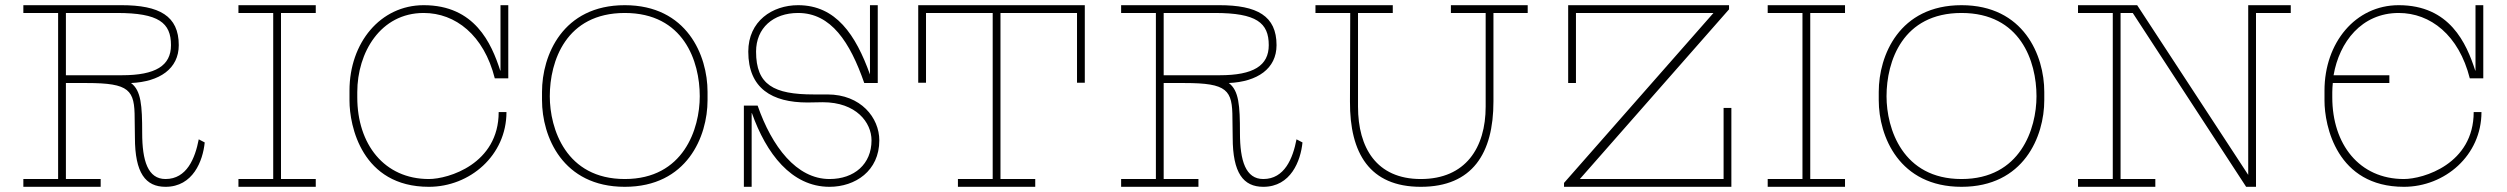

<svg xmlns="http://www.w3.org/2000/svg" viewBox="-20 -720 9661 740"><path d="M746 -183C732 -110 700 -30 618 -30C550 -30 528 -100 528 -208C528 -313 524 -371 485 -400C595 -405 669 -455 669 -546C669 -659 594 -700 448 -700H70V-670H204V-30H70V0H368V-30H234V-400H314C480 -400 499 -373 499 -263C499 -240 500 -211 500 -190C500 -53 541 0 618 0C724 0 762 -100 769 -171ZM234 -430V-670H431C592 -670 639 -632 639 -546C639 -467 580 -430 450 -430Z M1197 -670V-700H899V-670H1033V-30H899V0H1197V-30H1063V-670Z M1613 -670C1735 -670 1845 -585 1887 -418H1939V-700H1909V-448H1908C1874 -553 1810 -700 1613 -700C1446 -700 1327 -555 1327 -371V-332C1327 -236 1374 0 1633 0C1791 0 1932 -121 1932 -288H1902C1902 -88 1708 -30 1633 -30C1461 -30 1357 -164 1357 -345V-365C1357 -517 1446 -670 1613 -670Z M2707 -366C2707 -506 2628 -700 2388 -700C2148 -700 2069 -506 2069 -366V-334C2069 -194 2148 0 2388 0C2628 0 2707 -194 2707 -334ZM2388 -30C2161 -30 2099 -224 2099 -349C2099 -484 2161 -670 2388 -670C2615 -670 2677 -484 2677 -349C2677 -224 2615 -30 2388 -30Z M3169 -356H3116C2962 -356 2894 -393 2894 -521C2894 -612 2960 -670 3056 -670C3183 -670 3256 -558 3311 -400H3363V-700H3333V-433C3278 -586 3202 -700 3056 -700C2957 -700 2864 -639 2864 -521C2864 -379 2956 -325 3092 -325C3112 -325 3132 -326 3151 -326C3280 -326 3339 -248 3339 -179C3339 -88 3273 -30 3177 -30C3050 -30 2955 -155 2900 -313H2847V0H2877V-284H2878C2933 -129 3030 0 3177 0C3276 0 3369 -61 3369 -179C3369 -266 3298 -356 3169 -356Z M3519 -700V-401H3549V-670H3806V-30H3672V0H3970V-30H3836V-670H4131V-401H4161V-700Z M4977 -183C4963 -110 4931 -30 4849 -30C4781 -30 4759 -100 4759 -208C4759 -313 4755 -371 4716 -400C4826 -405 4900 -455 4900 -546C4900 -659 4825 -700 4679 -700H4301V-670H4435V-30H4301V0H4599V-30H4465V-400H4545C4711 -400 4730 -373 4730 -263C4730 -240 4731 -211 4731 -190C4731 -53 4772 0 4849 0C4955 0 4993 -100 5000 -171ZM4465 -430V-670H4662C4823 -670 4870 -632 4870 -546C4870 -467 4811 -430 4681 -430Z M5868 -700H5572V-670H5706V-309C5706 -151 5629 -30 5456 -30C5285 -30 5214 -151 5214 -309V-670H5348V-700H5050V-670H5184L5183 -329C5182 -129 5259 0 5456 0C5655 0 5736 -129 5736 -329V-670H5868Z M6623 -304V-30H6069L6644 -684V-700H6024V-400H6054V-670H6584L6008 -15V0H6653V-304Z M7091 -670V-700H6793V-670H6927V-30H6793V0H7091V-30H6957V-670Z M7859 -366C7859 -506 7780 -700 7540 -700C7300 -700 7221 -506 7221 -366V-334C7221 -194 7300 0 7540 0C7780 0 7859 -194 7859 -334ZM7540 -30C7313 -30 7251 -224 7251 -349C7251 -484 7313 -670 7540 -670C7767 -670 7829 -484 7829 -349C7829 -224 7767 -30 7540 -30Z M8809 -700H8645V-46L8217 -700H7989V-670H8123V-30H7989V0H8287V-30H8153V-670H8200L8637 0H8675V-670H8809Z M9225 -670C9347 -670 9457 -585 9499 -418H9551V-700H9521V-448H9520C9486 -553 9422 -700 9225 -700C9058 -700 8939 -555 8939 -371V-332C8939 -236 8986 0 9245 0C9403 0 9544 -121 9544 -288H9514C9514 -88 9320 -30 9245 -30C9073 -30 8969 -164 8969 -345V-365C8969 -377 8970 -388 8971 -400H9189V-430H8974C8996 -558 9082 -670 9225 -670Z"/></svg>

Font: Space Cowgirl Thin
Style: Regular
Weight: 100
Designer: Valery Marier
Foundry: Valery Marier
Version: Version 1.000;hotconv 1.0.109;makeotfexe 2.5.65596